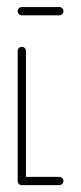

<svg xmlns="http://www.w3.org/2000/svg" viewBox="-20 -539 237 559"><path d="M164.8 -12.2Q164.8 -7.4 161.3 -3.7Q157.8 0 152.6 0H43.3Q38.5 0 35 -3.5Q31.5 -7 31.5 -12.2Q31.5 -17 35 -20.6Q38.5 -24.1 43.3 -24.1H152.6Q157.4 -24.1 161.1 -20.6Q164.8 -17 164.8 -12.2ZM43.3 -1.1Q38.5 -1.1 35 -4.6Q31.5 -8.1 31.5 -13V-390.7Q31.5 -395.9 35 -399.3Q38.5 -402.6 43.3 -402.6Q48.5 -402.6 52 -399.1Q55.6 -395.6 55.6 -390.7V-13Q55.6 -8.1 52 -4.6Q48.5 -1.1 43.3 -1.1ZM164.8 -506.7Q164.8 -501.9 161.3 -498.1Q157.8 -494.4 152.6 -494.4H43.3Q38.5 -494.4 35 -498Q31.5 -501.5 31.5 -506.7Q31.5 -511.5 35 -515Q38.5 -518.5 43.3 -518.5H152.6Q157.4 -518.5 161.1 -515Q164.8 -511.5 164.8 -506.7Z"/></svg>

Font: 26F Galaxy Sans Thin
Style: Regular
Weight: 100
Designer: C₂₉H₂₅N₃O₅
Version: Version 1.100